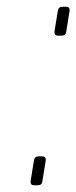

<svg xmlns="http://www.w3.org/2000/svg" viewBox="-20 -551 227 571"><path d="M71 -10V-12L81 -74Q83 -86 95 -86H106Q116 -86 116 -77V-74L106 -12Q105 0 92 0H81Q71 0 71 -10ZM142 -455V-457L152 -519Q154 -531 166 -531H177Q187 -531 187 -522V-519L177 -457Q176 -445 163 -445H152Q142 -445 142 -455Z"/></svg>

Font: Exo Thin
Style: Italic
Weight: 250
Italic angle: -9°
Designer: Natanael Gama
Foundry: Natanael Gama
Version: Version 1.500; ttfautohint (v1.6)